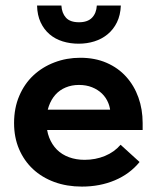

<svg xmlns="http://www.w3.org/2000/svg" viewBox="-20 -676 574 703"><path d="M279.8 7.2Q346 7.2 400.6 -15.9Q455.3 -39 491 -82.8L421.5 -146Q398.8 -119.3 364.1 -105Q329.5 -90.8 289.8 -90.8Q258.8 -90.8 232.6 -100.4Q206.5 -110 188.4 -128.1Q170.3 -146.3 160.1 -172.3Q150 -198.3 150 -231.8Q150 -262.8 158.8 -287.4Q167.5 -312 182.9 -329.2Q198.3 -346.5 220.4 -355.7Q242.5 -365 269 -365Q295.8 -365 317 -356.5Q338.2 -348 353.4 -333.4Q368.5 -318.7 376.5 -299Q384.5 -279.3 384.5 -257.3V-221.8L459.3 -274.5H102.8V-200H502.3V-225.7Q502.3 -275.8 486.8 -319.1Q471.3 -362.5 442 -395Q412.8 -427.5 370.3 -446Q327.8 -464.5 273.8 -464.5Q223.8 -464.5 179.5 -447.6Q135.2 -430.8 102.2 -399.9Q69.2 -369 50.4 -324.6Q31.5 -280.3 31.5 -225.3Q31.5 -173 49.7 -130.3Q68 -87.5 100.7 -56.9Q133.5 -26.3 179.1 -9.5Q224.8 7.2 279.8 7.2ZM268 -516Q298.3 -516 325.5 -524.5Q352.8 -533 374 -550.5Q395.3 -568 408.1 -594.1Q421 -620.3 422.5 -655.8H334.5Q333 -627.8 316.9 -611.1Q300.8 -594.5 269.3 -594.5Q236.5 -594.5 221.4 -611.4Q206.3 -628.3 204.8 -655.8H115.7Q116.5 -620.3 128.8 -594.1Q141 -568 161.5 -550.5Q182 -533 209.5 -524.5Q237 -516 268 -516Z"/></svg>

Font: Tilda Sans VF
Style: Regular
Weight: 400
Designer: ParaType Ltd
Foundry: ParaType Ltd
Version: Version 1.010